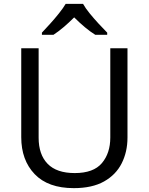

<svg xmlns="http://www.w3.org/2000/svg" viewBox="-20 -964 771 994"><path d="M640 -252Q640 -178 610 -118.5Q580 -59 518.5 -24.5Q457 10 362 10Q229 10 159.5 -62.5Q90 -135 90 -254V-714H180V-251Q180 -164 226.5 -116Q273 -68 367 -68Q464 -68 507.5 -119.5Q551 -171 551 -252V-714H640ZM410 -944Q422 -922 444.5 -894.5Q467 -867 491.5 -840.5Q516 -814 535 -795V-784H473Q447 -800 419 -823.5Q391 -847 364 -874Q337 -847 310 -824Q283 -801 257 -784H197V-795Q216 -815 239.5 -841Q263 -867 285 -894.5Q307 -922 320 -944Z"/></svg>

Font: Noto Sans Symbols 2
Style: Regular
Weight: 400
Designer: Monotype Design Team
Foundry: Monotype Imaging Inc.
Version: Version 2.008; ttfautohint (v1.8.4.7-5d5b)